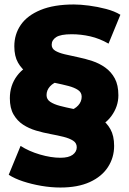

<svg xmlns="http://www.w3.org/2000/svg" viewBox="-20 -729 575 858"><path d="M383 -146 287 -233Q314 -241 329.5 -258Q345 -275 345 -297Q345 -316 328.5 -327Q312 -338 285 -345Q258 -352 226.5 -358.5Q195 -365 162.5 -375Q130 -385 103.5 -402.5Q77 -420 60.5 -449Q44 -478 44 -522Q44 -576 73 -618Q102 -660 161.5 -684.5Q221 -709 310 -709Q339 -709 377.5 -704Q416 -699 454 -689Q492 -679 518 -663L465 -534Q425 -557 383.5 -566.5Q342 -576 300 -576Q251 -576 231 -563Q211 -550 211 -529Q211 -512 226.5 -502.5Q242 -493 269 -486.5Q296 -480 328 -473.5Q360 -467 392 -456.5Q424 -446 450.5 -427Q477 -408 493 -378.5Q509 -349 509 -303Q509 -253 477.5 -210Q446 -167 383 -146ZM250 109Q208 109 164.5 101.5Q121 94 83 81.5Q45 69 19 52L72 -77Q109 -53 158.5 -38.5Q208 -24 250 -24Q287 -24 305 -37.5Q323 -51 323 -71Q323 -90 306.5 -100.5Q290 -111 264 -117.5Q238 -124 205.5 -130Q173 -136 141 -145.5Q109 -155 83 -172Q57 -189 40.5 -217.5Q24 -246 24 -290Q24 -347 56 -390Q88 -433 149 -455L245 -367Q219 -360 203.5 -343Q188 -326 188 -304Q188 -285 204.5 -274Q221 -263 247.5 -256Q274 -249 306.5 -242.5Q339 -236 371.5 -226Q404 -216 430.5 -198.5Q457 -181 473.5 -151.5Q490 -122 490 -77Q490 -25 462.5 17.5Q435 60 381.5 84.5Q328 109 250 109Z"/></svg>

Font: MOST Montserrat ExtraBold
Style: Regular
Weight: 800
Designer: Julieta Ulanovsky
Foundry: Julieta Ulanovsky
Version: Version 8.000;March 11, 2024;FontCreator 15.0.0.2926 64-bit